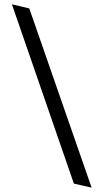

<svg xmlns="http://www.w3.org/2000/svg" viewBox="-20 -793 456 877"><path d="M317.4 45.6 34.4 -773.3 113.8 -754.4 398.5 64.1Z"/></svg>

Font: MM Jasmine
Style: Regular
Weight: 400
Designer: Khon Soe Zaw Thu
Version: Version 1.00 July 11, 2016, initial release